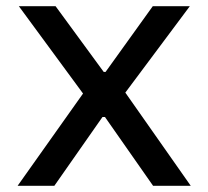

<svg xmlns="http://www.w3.org/2000/svg" viewBox="-20 -602 675 622"><path d="M37 0H156L312 -223H320L476 0H598L386 -302L595 -582H475L322 -369H316L160 -582H41L249 -299Z"/></svg>

Font: Saira UNSAM Medium SC
Style: Regular
Weight: 500
Designer: Hector Gatti with collaboration of the Omnibus-Type team
Foundry: Omnibus-Type
Version: Version 1.072;PS 001.072;hotconv 1.0.88;makeotf.lib2.5.64775